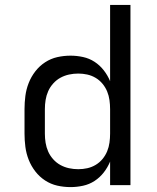

<svg xmlns="http://www.w3.org/2000/svg" viewBox="-20 -755 640 783"><path d="M268 8Q240 8 213.5 2Q187 -4 164 -19Q141 -34 124 -56Q107 -78 97 -103.5Q87 -129 83.5 -156Q80 -183 80 -210V-310Q80 -337 83.5 -364Q87 -391 97 -416.5Q107 -442 124 -464Q141 -486 164 -501Q187 -516 213.5 -522Q240 -528 268 -528Q293 -528 318.5 -522.5Q344 -517 365.5 -503Q387 -489 403 -468.5Q419 -448 429 -424V-735H512V0H429V-96Q419 -72 403 -51.5Q387 -31 365.5 -17Q344 -3 318.5 2.5Q293 8 268 8ZM299 -65Q318 -65 336 -69Q354 -73 370 -82.5Q386 -92 398 -106.5Q410 -121 417 -138Q424 -155 426.5 -173.5Q429 -192 429 -210V-310Q429 -328 426.5 -346.5Q424 -365 417 -382Q410 -399 398 -413.5Q386 -428 370 -437.5Q354 -447 336 -451Q318 -455 299 -455Q280 -455 261.5 -451Q243 -447 226.5 -438Q210 -429 197 -414.5Q184 -400 176.5 -383Q169 -366 166 -347.5Q163 -329 163 -310V-210Q163 -191 166 -172.5Q169 -154 176.5 -137Q184 -120 197 -105.5Q210 -91 226.5 -82Q243 -73 261.5 -69Q280 -65 299 -65Z"/></svg>

Font: Zed Mono Extended
Style: Regular
Weight: 400
Width: 7
Monospace: yes
Designer: Belleve Invis
Foundry: Belleve Invis
Version: Version 1.0.0; ttfautohint (v1.8.4)